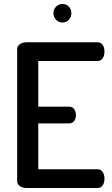

<svg xmlns="http://www.w3.org/2000/svg" viewBox="-20 -943 563 963"><path d="M172 -637V-408H326Q343 -408 352 -395.5Q361 -383 361 -365Q361 -349 352 -336.5Q343 -324 326 -324H172V-94H469Q486 -94 495 -80.5Q504 -67 504 -46Q504 -27 495 -13.5Q486 0 469 0H113Q94 0 80 -9.5Q66 -19 66 -35V-696Q66 -712 80 -721.5Q94 -731 113 -731H469Q486 -731 495 -717.5Q504 -704 504 -685Q504 -664 495 -650.5Q486 -637 469 -637ZM293 -923Q313 -923 325.5 -909.5Q338 -896 338 -877Q338 -858 325.5 -844Q313 -830 293 -830Q274 -830 261 -844Q248 -858 248 -877Q248 -896 261 -909.5Q274 -923 293 -923Z"/></svg>

Font: AkaAcidDosis
Style: SemiBold
Weight: 600
Designer: Edgar Tolentino, Pablo Impallari, Igino Marini, Cyberella
Foundry: Edgar Tolentino, Pablo Impallari, Igino Marini, Cyberella
Version: Version 1.007